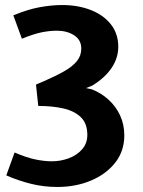

<svg xmlns="http://www.w3.org/2000/svg" viewBox="-20 -732 568 763"><path d="M208 11Q153.5 11 103.2 -1.5Q53 -14 5 -35L38 -126Q84 -106 120 -98.5Q156 -91 186 -91Q221 -91 253.2 -103Q285.5 -115 306.2 -138.5Q327 -162 327 -196Q327 -241 301.5 -266Q276 -291 232 -301Q188 -311 132 -311L123 -396L156 -410Q202 -430 235 -448.8Q268 -467.5 285.5 -489Q303 -510.5 303 -539Q303 -573.5 274.5 -591.8Q246 -610 206 -610Q177.5 -610 145.2 -603.5Q113 -597 67 -578L33 -671Q91 -695 138.5 -703.5Q186 -712 227 -712Q289.5 -712 340 -692.5Q390.5 -673 420.2 -635.8Q450 -598.5 450 -546Q450 -502 424 -462.8Q398 -423.5 347 -392L322 -382L345 -377Q382 -362.5 411.2 -336Q440.5 -309.5 457.2 -273.5Q474 -237.5 474 -194Q474 -131.5 437.8 -85.5Q401.5 -39.5 341 -14.2Q280.5 11 208 11Z"/></svg>

Font: Expletus Sans
Style: Bold
Weight: 700
Version: Version 7.500